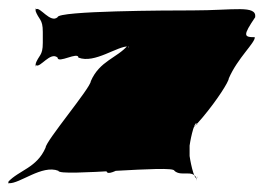

<svg xmlns="http://www.w3.org/2000/svg" viewBox="-60 -539 658 480"><path d="M422 -513C360 -513 84 -512 84 -496C66 -480 40 -523 30 -516C30 -500 28 -530 28 -514C37 -488 47 -493 47 -459V-432C47 -398 37 -403 28 -377C28 -361 30 -392 30 -376C40 -368 66 -411 84 -395C84 -379 136 -411 136 -395C177 -379 234 -425 262 -423C262 -407 260 -442 260 -426C233 -394 189 -387 167 -336C167 -320 54 -186 54 -170C32 -119 -12 -114 -40 -84C-40 -68 -38 -97 -38 -81C-11 -79 45 -128 86 -112C86 -96 376 -128 376 -112C394 -96 422 -117 432 -92C432 -76 433 -110 433 -94C424 -87 414 -147 414 -149V-175C414 -177 424 -237 433 -231C433 -215 432 -248 432 -232C422 -206 394 -229 376 -213C376 -197 309 -229 309 -213C268 -197 211 -182 209 -168C235 -168 237 -164 206 -118C202 -87 246 -126 333 -160C397 -160 512 -327 512 -343C534 -394 578 -432 577 -446C549 -446 547 -450 578 -496C582 -527 525 -513 422 -513Z"/></svg>

Font: Hussar Przerywany
Style: Regular
Weight: 400
Foundry: Cannot Into Space Fonts
Version: Version 0.982